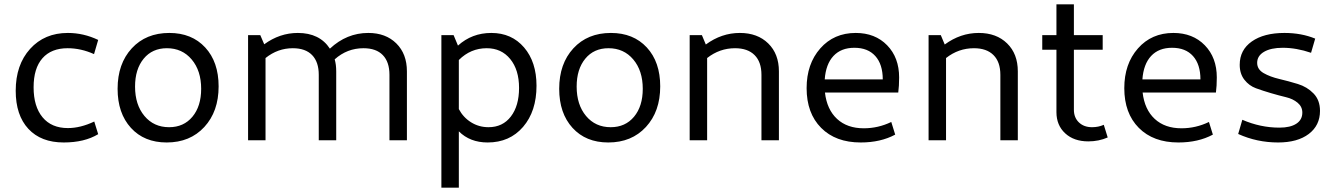

<svg xmlns="http://www.w3.org/2000/svg" viewBox="-20 -643 6113 880"><path d="M272 10Q168 10 110 -52.5Q52 -115 52 -227Q52 -346 118 -419Q184 -492 291 -492Q363 -492 430 -460L411 -395Q351 -422 290 -422Q215 -422 174.5 -376Q134 -330 134 -243Q134 -155 175 -105.5Q216 -56 291 -56Q349 -56 412 -86L430 -28Q367 10 272 10Z M744 10Q641 10 580 -57Q519 -124 519 -236Q519 -351 584 -421.5Q649 -492 756 -492Q859 -492 920.5 -425.5Q982 -359 982 -247Q982 -132 916.5 -61Q851 10 744 10ZM755 -60Q822 -60 862 -108Q902 -156 902 -236Q902 -319 858.5 -370.5Q815 -422 745 -422Q678 -422 638.5 -374Q599 -326 599 -246Q599 -163 642 -111.5Q685 -60 755 -60Z M1117 0V-482H1173L1191 -440Q1262 -492 1345 -492Q1445 -492 1492 -420Q1569 -492 1668 -492Q1748 -492 1796.5 -444Q1845 -396 1845 -316V0H1765V-300Q1765 -359 1734.5 -390.5Q1704 -422 1646 -422Q1571 -422 1514 -371Q1521 -347 1521 -316V0H1441V-300Q1441 -359 1410.5 -390.5Q1380 -422 1322 -422Q1253 -422 1197 -377V0Z M2003 217V-482H2059L2079 -434Q2143 -492 2232 -492Q2325 -492 2382 -425.5Q2439 -359 2439 -250Q2439 -133 2377.5 -61.5Q2316 10 2215 10Q2134 10 2083 -41V217ZM2211 -422Q2137 -422 2083 -368V-143Q2103 -105 2139 -82.5Q2175 -60 2219 -60Q2284 -60 2321.5 -109Q2359 -158 2359 -240Q2359 -323 2318.5 -372.5Q2278 -422 2211 -422Z M2768 10Q2665 10 2604 -57Q2543 -124 2543 -236Q2543 -351 2608 -421.5Q2673 -492 2780 -492Q2883 -492 2944.5 -425.5Q3006 -359 3006 -247Q3006 -132 2940.5 -61Q2875 10 2768 10ZM2779 -60Q2846 -60 2886 -108Q2926 -156 2926 -236Q2926 -319 2882.5 -370.5Q2839 -422 2769 -422Q2702 -422 2662.5 -374Q2623 -326 2623 -246Q2623 -163 2666 -111.5Q2709 -60 2779 -60Z M3141 0V-482H3197L3215 -439Q3287 -492 3371 -492Q3452 -492 3501 -444Q3550 -396 3550 -316V0H3470V-300Q3470 -359 3438.5 -390.5Q3407 -422 3349 -422Q3278 -422 3221 -377V0Z M3925 10Q3810 10 3743.5 -57Q3677 -124 3677 -239Q3677 -350 3739.5 -421Q3802 -492 3902 -492Q3991 -492 4046 -435.5Q4101 -379 4101 -288Q4101 -249 4097 -219H3761Q3770 -141 3816.5 -98Q3863 -55 3939 -55Q4005 -55 4065 -84L4083 -26Q4016 10 3925 10ZM3896 -424Q3835 -424 3800 -386.5Q3765 -349 3760 -279H4026Q4026 -348 3992 -386Q3958 -424 3896 -424Z M4236 0V-482H4292L4310 -439Q4382 -492 4466 -492Q4547 -492 4596 -444Q4645 -396 4645 -316V0H4565V-300Q4565 -359 4533.5 -390.5Q4502 -422 4444 -422Q4373 -422 4316 -377V0Z M4968 5Q4902 5 4862 -32Q4822 -69 4822 -129V-415H4757V-482H4822V-623H4902V-482H5034V-415H4902V-140Q4902 -104 4925 -82Q4948 -60 4985 -60Q5015 -60 5039 -71L5057 -13Q5016 5 4968 5Z M5381 10Q5266 10 5199.5 -57Q5133 -124 5133 -239Q5133 -350 5195.5 -421Q5258 -492 5358 -492Q5447 -492 5502 -435.5Q5557 -379 5557 -288Q5557 -249 5553 -219H5217Q5226 -141 5272.5 -98Q5319 -55 5395 -55Q5461 -55 5521 -84L5539 -26Q5472 10 5381 10ZM5352 -424Q5291 -424 5256 -386.5Q5221 -349 5216 -279H5482Q5482 -348 5448 -386Q5414 -424 5352 -424Z M5838 10Q5741 10 5655 -29L5674 -94Q5757 -58 5844 -58Q5894 -58 5921.5 -76Q5949 -94 5949 -127Q5949 -154 5927.5 -172Q5906 -190 5874.5 -197.5Q5843 -205 5805.5 -216Q5768 -227 5736.5 -238.5Q5705 -250 5683.5 -277.5Q5662 -305 5662 -346Q5662 -414 5717.5 -453Q5773 -492 5867 -492Q5945 -492 6008 -466L5989 -401Q5922 -424 5859 -424Q5805 -424 5773.5 -405.5Q5742 -387 5742 -355Q5742 -325 5771.5 -308Q5801 -291 5843.5 -281Q5886 -271 5928.5 -258Q5971 -245 6000.5 -214.5Q6030 -184 6030 -135Q6030 -68 5978.5 -29Q5927 10 5838 10Z"/></svg>

Font: Cantarell
Style: Regular
Weight: 400
Designer: Dave Crossland, Nikolaus Waxweiler, Florian Fecher, Jacques Le Bailly, Eben Sorkin, Alexei Vanyashin, Alexios Zavras, Em
Version: Version 0.303